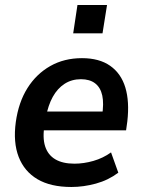

<svg xmlns="http://www.w3.org/2000/svg" viewBox="-20 -736 566 766"><path d="M265 10Q182 10 129.5 -21Q77 -52 54.5 -110Q32 -168 43 -249Q54 -328 89.5 -384.5Q125 -441 180.5 -472.5Q236 -504 307 -504Q376 -504 419.5 -473.5Q463 -443 480 -387Q497 -331 488 -252L483 -216H138L149 -291H405L387 -273Q395 -323 388 -355Q381 -387 359.5 -403.5Q338 -420 303 -420Q266 -420 237.5 -401.5Q209 -383 190.5 -349.5Q172 -316 163 -268L158 -239Q149 -187 160 -152.5Q171 -118 200.5 -100.5Q230 -83 277 -83Q314 -83 352.5 -94Q391 -105 423 -128L452 -47Q412 -17 362.5 -3.5Q313 10 265 10ZM272 -603 289 -716H407L389 -603Z"/></svg>

Font: Nunito Sans 10pt SemiCondensed
Style: Bold Italic
Weight: 700
Width: 4
Italic angle: -9°
Designer: Vernon Adams
Foundry: Vernon Adams
Version: Version 3.101;gftools[0.9.27]